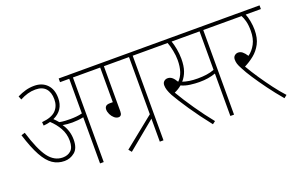

<svg xmlns="http://www.w3.org/2000/svg" viewBox="-82 -946 1960 1271"><g transform="rotate(-20 898.5 -310.0)"><path d="M337 -208Q337 -147 305 -121Q273 -95 233 -95Q187 -95 150.5 -119.5Q114 -144 83 -200.5Q52 -257 22 -353L48 -361Q87 -233 128.5 -177Q170 -121 230 -121Q265 -121 287.5 -141.5Q310 -162 310 -210Q310 -259 287 -299.5Q264 -340 230 -371Q208 -365 182 -363L180 -388Q248 -394 278 -424Q308 -454 308 -503Q308 -552 283.5 -579Q259 -606 211 -606Q183 -606 156.5 -598.5Q130 -591 102 -576L92 -601Q123 -616 151.5 -624Q180 -632 212 -632Q268 -632 301.5 -597.5Q335 -563 335 -502Q335 -416 257 -381Q273 -366 287 -349Q307 -345 327 -344Q347 -343 363 -343Q384 -343 405.5 -345Q427 -347 447 -352V-596H382V-622H570V-596H473V0H447V-325Q428 -321 407.5 -319Q387 -317 368 -317Q351 -317 333.5 -318.5Q316 -320 301 -323Q337 -272 337 -208Z M671 0 654 -21 868 -193V-596H691V-278Q691 -260 684.5 -252.5Q678 -245 668 -245Q652 -245 638 -257Q624 -269 615.5 -286.5Q607 -304 607 -321Q607 -335 615.5 -343.5Q624 -352 645 -352H665V-596H557V-622H991V-596H894V0H868V-162Z M1391 -596V0H1365V-299Q1339 -290 1312 -285.5Q1285 -281 1249 -281Q1221 -281 1186 -285.5Q1151 -290 1124 -303Q1100 -283 1072 -271Q1109 -208 1158 -137Q1207 -66 1258 -3L1238 12Q1173 -70 1123 -144Q1073 -218 1047 -264Q1034 -289 1028.5 -306.5Q1023 -324 1023 -340Q1023 -358 1034 -367.5Q1045 -377 1059 -377Q1076 -377 1089.5 -366.5Q1103 -356 1118 -331Q1164 -374 1164 -468Q1164 -499 1157 -534.5Q1150 -570 1140 -596H978V-622H1488V-596ZM1248 -307Q1281 -307 1310 -311Q1339 -315 1365 -325V-596H1168Q1177 -572 1183.5 -536.5Q1190 -501 1190 -467Q1190 -417 1178 -382.5Q1166 -348 1143 -322Q1164 -315 1189.5 -311Q1215 -307 1248 -307Z M1762 -4 1742 12Q1696 -42 1656.5 -96Q1617 -150 1587.5 -195Q1558 -240 1543 -270Q1529 -295 1524.5 -310Q1520 -325 1520 -340Q1520 -358 1531 -367.5Q1542 -377 1556 -377Q1572 -377 1585.5 -366.5Q1599 -356 1614 -333Q1645 -355 1665 -392.5Q1685 -430 1685 -484Q1685 -526 1677.5 -553Q1670 -580 1661 -596H1475V-622H1797V-596H1690Q1699 -575 1705 -543Q1711 -511 1711 -482Q1711 -423 1690 -383.5Q1669 -344 1636.5 -318Q1604 -292 1568 -274Q1594 -229 1626.5 -181Q1659 -133 1693.5 -87Q1728 -41 1762 -4Z"/></g></svg>

Font: Noto Sans Devanagari UI Condensed Thin
Style: Regular
Weight: 100
Width: 3
Designer: Jelle Bosma - Monotype Design Team
Foundry: Monotype Imaging Inc.
Version: Version 2.004; ttfautohint (v1.8.4.7-5d5b)